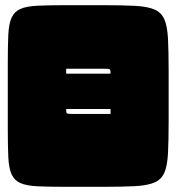

<svg xmlns="http://www.w3.org/2000/svg" viewBox="-20 -720 680 740"><path d="M630 -445V-255Q630 -178 627.5 -129.5Q625 -81 613.5 -54.5Q602 -28 575 -16.5Q548 -5 500 -2.5Q452 0 375 0H235Q168 0 125 -2Q82 -4 58.5 -14.5Q35 -25 24.5 -48.5Q14 -72 12 -115Q10 -158 10 -225V-475Q10 -543 12 -585.5Q14 -628 24.5 -651.5Q35 -675 58.5 -685.5Q82 -696 125 -698Q168 -700 235 -700H375Q452 -700 500 -697.5Q548 -695 575 -683.5Q602 -672 613.5 -645.5Q625 -619 627.5 -570.5Q630 -522 630 -445ZM386 -455H235V-436H406Q406 -450 403.5 -452.5Q401 -455 386 -455ZM255 -281H406V-300H235Q235 -286 237.5 -283.5Q240 -281 255 -281Z"/></svg>

Font: Badeen Display
Style: Regular
Weight: 400
Version: Version 1.000; ttfautohint (v1.8.4.7-5d5b)